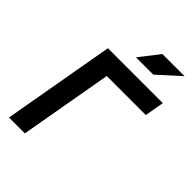

<svg xmlns="http://www.w3.org/2000/svg" viewBox="-255 -1007 1119 1119"><g transform="rotate(45 304.5 -447.0)"><path d="M34.2 0H165L266.1 -574.2H587.9L608.9 -693.4H156.2L135.3 -574.2ZM309.6 -771.5H452.1L587.4 -894H404.8Z"/></g></svg>

Font: Cascadia Mono PL
Style: Bold Italic
Weight: 700
Italic angle: -10°
Monospace: yes
Designer: Aaron Bell
Foundry: Saja Typeworks
Version: Version 2404.023